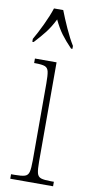

<svg xmlns="http://www.w3.org/2000/svg" viewBox="-88 -802 395 839"><g transform="rotate(10 109.5 -383.0)"><path d="M22 0V-20H38Q69 -20 83 -24.5Q97 -29 101 -45Q105 -61 105 -96V-437Q105 -473 101.5 -489.5Q98 -506 85 -511Q72 -516 43 -516H37V-536H133V-96Q133 -61 137 -45Q141 -29 155 -24.5Q169 -20 199 -20H212V0ZM13 -619Q30 -648 50 -690Q70 -732 81 -766H122Q135 -732 154 -690Q173 -648 191 -619V-606H185Q157 -635 138.5 -660Q120 -685 103 -721Q85 -685 65.5 -660Q46 -635 19 -606H13Z"/></g></svg>

Font: Noto Serif Khmer ExtraCondensed Thin
Style: Regular
Weight: 100
Width: 2
Designer: Danh Hong and the Monotype Design Team
Foundry: Monotype Imaging Inc.
Version: Version 2.004; ttfautohint (v1.8.4.7-5d5b)